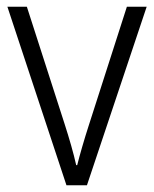

<svg xmlns="http://www.w3.org/2000/svg" viewBox="-20 -552 459 572"><path d="M178 0 2 -532H60L173 -181Q183 -150 192 -118.5Q201 -87 207 -60H210Q216 -84 225 -115Q234 -146 244 -177L358 -532H417L239 0Z"/></svg>

Font: Noto Sans Myanmar SemiCondensed Light
Style: Regular
Weight: 300
Width: 4
Designer: Monotype Design Team
Foundry: Monotype Imaging Inc.
Version: Version 2.107; ttfautohint (v1.8.4.7-5d5b)